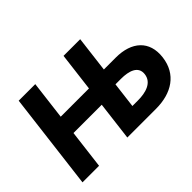

<svg xmlns="http://www.w3.org/2000/svg" viewBox="-134 -1183 1540 1540"><g transform="rotate(-45 636.5 -412.5)"><path d="M813.1 -369H876C965.5 -369 1047.1 -344 1036.8 -260C1026.4 -175 938.6 -150 849.1 -150H786.2ZM298.7 -331H619.4L578.7 0H579.7H767.7H903.3C1081.9 0 1213.1 -83 1234.1 -254C1255 -424 1145.6 -519 967 -519H831.5L869 -825H868H681H680L639.6 -496H319L359.4 -825H171.4L70.1 0H258.1Z"/></g></svg>

Font: Hussar
Style: BdSuprExtOblOne
Weight: 700
Foundry: Cannot Into Space Fonts
Version: Version 2.00